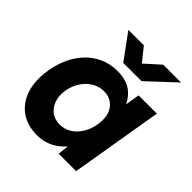

<svg xmlns="http://www.w3.org/2000/svg" viewBox="-193 -835 982 982"><g transform="rotate(45 298.5 -344.0)"><path d="M372 0 382 -93 450 -500H582L498 0ZM227 12Q159 12 112 -19.5Q65 -51 43.5 -107.5Q22 -164 30 -239Q36 -297 56.5 -347Q77 -397 110.5 -434Q144 -471 188 -491.5Q232 -512 286 -512Q353 -512 392.5 -480Q432 -448 447.5 -392.5Q463 -337 454 -263Q448 -196 428.5 -145Q409 -94 378.5 -59Q348 -24 309.5 -6Q271 12 227 12ZM270 -109Q300 -109 324.5 -122Q349 -135 367.5 -157.5Q386 -180 396.5 -208.5Q407 -237 409 -267Q414 -322 386 -356Q358 -390 311 -390Q280 -390 254.5 -377Q229 -364 210 -342.5Q191 -321 179.5 -293Q168 -265 166 -234Q163 -180 191.5 -144.5Q220 -109 270 -109ZM278 -562V-565L428 -700H557L409 -562ZM277 -562 176 -700H288L396 -565L395 -562Z"/></g></svg>

Font: Figtree
Style: Bold Italic
Weight: 700
Italic angle: -9.5°
Foundry: Erik Kennedy
Version: Version 2.001;gftools[0.9.30]